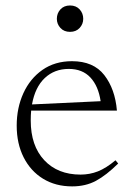

<svg xmlns="http://www.w3.org/2000/svg" viewBox="-20 -654 475 684"><path d="M236.5 -436Q313 -436 351.5 -386.5Q390 -337 396.5 -260H91Q89.5 -243 89.5 -224.5Q89.5 -135 137.5 -83.5Q185.5 -32 267 -32Q299.5 -32 328.8 -43.5Q358 -55 391.5 -83L401 -71.5Q358.5 -29.5 321.8 -9.8Q285 10 237 10Q178 10 133.5 -17.2Q89 -44.5 64.2 -93.5Q39.5 -142.5 39.5 -206.5Q39.5 -269.5 63.2 -321.8Q87 -374 131.2 -405Q175.5 -436 236.5 -436ZM225 -408.5Q174 -408.5 139.5 -376Q105 -343.5 94 -282L338.5 -293.5Q330.5 -347.5 302 -378Q273.5 -408.5 225 -408.5ZM229.5 -540.5Q208 -540.5 195.2 -554.5Q182.5 -568.5 182.5 -587Q182.5 -606.5 195.2 -620.5Q208 -634.5 229.5 -634.5Q251 -634.5 263.8 -620.5Q276.5 -606.5 276.5 -587Q276.5 -568.5 263.8 -554.5Q251 -540.5 229.5 -540.5Z"/></svg>

Font: Newsreader Text Light
Style: Regular
Weight: 300
Designer: Hugues Gentile
Foundry: Production Type
Version: Version 1.002